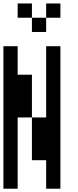

<svg xmlns="http://www.w3.org/2000/svg" viewBox="-20 -1187 457 1123"><path d="M0 -83.3V-916.7H83.3V-750H166.7V-500H83.3V-83.3ZM166.7 -250V-500H250V-916.7H333.3V-83.3H250V-250ZM166.7 -1000V-1083.3H250V-1000ZM166.7 -1166.7V-1083.3H83.3V-1166.7ZM333.3 -1166.7V-1083.3H250V-1166.7Z"/></svg>

Font: Galmuri11 Condensed
Style: Regular
Weight: 400
Width: 3
Designer: Lee Minseo (quiple)
Version: Version 2.399;hotconv 1.1.1;makeotfexe 2.6.0 DEVELOPMENT